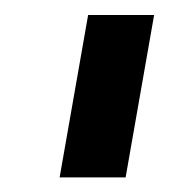

<svg xmlns="http://www.w3.org/2000/svg" viewBox="-20 -695 226 256"><path d="M59.5 -458.5H147.5L185.5 -675H97.5Z"/></svg>

Font: Anybody UltraCondensed Thin Medium
Style: Italic
Weight: 500
Italic angle: -10°
Version: Version 1.111